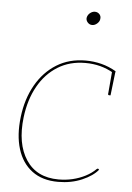

<svg xmlns="http://www.w3.org/2000/svg" viewBox="-52 -739 538 785"><g transform="rotate(5 217.5 -347.0)"><path d="M216 6Q151 6 109 -25.5Q67 -57 49.5 -113.5Q32 -170 41 -245Q50 -320 82.5 -377Q115 -434 166.5 -466Q218 -498 286 -498Q319 -498 350.5 -490Q382 -482 411 -465L410 -458H401Q375 -473 346.5 -480.5Q318 -488 285 -488Q221 -488 172 -457.5Q123 -427 92.5 -372.5Q62 -318 53 -245Q40 -136 83.5 -70Q127 -4 217 -4Q247 -4 274.5 -10.5Q302 -17 326.5 -29.5Q351 -42 369 -60Q374 -64 377 -60L379 -58Q358 -32 314 -13Q270 6 216 6ZM397 -465 410 -459 399 -365H393Q390 -365 389 -367.5Q388 -370 389 -372ZM299 -645Q288 -645 280.5 -653.5Q273 -662 274 -672Q276 -684 285.5 -692Q295 -700 306 -700Q317 -700 324.5 -692Q332 -684 330 -672Q329 -662 319.5 -653.5Q310 -645 299 -645Z"/></g></svg>

Font: Aleo Thin
Style: Italic
Weight: 250
Italic angle: -7°
Designer: Alessio Laiso
Foundry: Alessio Laiso
Version: Version 2.001;gftools[0.9.29]